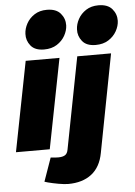

<svg xmlns="http://www.w3.org/2000/svg" viewBox="-65 -852 781 1109"><g transform="rotate(-5 326.0 -297.5)"><path d="M0 0 102 -521H298L196 0ZM214 -577Q161 -577 136.5 -607.5Q112 -638 114 -676Q115 -706 131 -735.5Q147 -765 177 -784.5Q207 -804 249 -804Q303 -804 328.5 -774Q354 -744 353 -705Q352 -675 335.5 -645.5Q319 -616 288.5 -596.5Q258 -577 214 -577ZM149 184 197 48 207 49Q215 50 225 50.5Q235 51 242 51Q266 51 280 42.5Q294 34 298 11L401 -521H597L488 47Q473 128 420.5 168.5Q368 209 285 209Q263 209 229.5 203Q196 197 169 190ZM513 -577Q460 -577 435.5 -607.5Q411 -638 413 -676Q414 -706 430 -735.5Q446 -765 476 -784.5Q506 -804 548 -804Q602 -804 627.5 -774Q653 -744 652 -705Q651 -675 634.5 -645.5Q618 -616 587.5 -596.5Q557 -577 513 -577Z"/></g></svg>

Font: REM ExtraBold
Style: Italic
Weight: 800
Italic angle: -11°
Designer: Octavio Pardo
Foundry: Ashler Design
Version: Version 1.005;gftools[0.9.28]